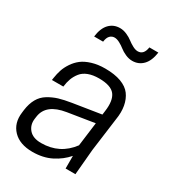

<svg xmlns="http://www.w3.org/2000/svg" viewBox="-185 -861 882 976"><g transform="rotate(30 256.0 -373.0)"><path d="M408.2 -746.1H460.9Q453.6 -694.8 428.5 -668.9Q403.3 -643.1 366.2 -643.1Q346.2 -643.1 325.9 -652.1Q305.7 -661.1 292 -672.1Q278.3 -683.1 261.5 -692.1Q244.6 -701.2 231 -701.2Q214.8 -701.2 203.9 -689.7Q192.9 -678.2 189.9 -653.8H137.2Q143.6 -705.1 168.5 -731Q193.4 -756.8 231 -756.8Q251 -756.8 271.2 -747.8Q291.5 -738.8 305.2 -728Q318.8 -717.3 335.7 -708.3Q352.5 -699.2 366.2 -699.2Q401.4 -699.2 408.2 -746.1ZM347.2 0V-74.2Q314.9 -36.6 267.6 -12.7Q220.2 11.2 158.2 11.2Q83.5 11.2 44.2 -29.5Q4.9 -70.3 13.2 -134.8L15.1 -150.9Q20.5 -191.4 36.4 -219.5Q52.2 -247.6 79.8 -264.2Q107.4 -280.8 136.2 -289.6Q165 -298.3 208 -305.2L372.1 -331.1L375 -353Q384.3 -419.4 360.1 -450.7Q335.9 -481.9 266.1 -481.9Q230 -481.9 203.9 -471.9Q177.7 -461.9 162.8 -443.1Q147.9 -424.3 140.1 -403.3Q132.3 -382.3 128.9 -355H62L64 -368.2Q67.9 -394.5 75.4 -417.2Q83 -439.9 98.6 -463.4Q114.3 -486.8 135.7 -503.4Q157.2 -520 191.4 -530.5Q225.6 -541 268.1 -541Q323.7 -541 361.8 -526.9Q399.9 -512.7 418.9 -486.8Q438 -460.9 444.6 -424.8Q451.2 -388.7 443.8 -344.2L418 -149.9L404.8 0ZM173.8 -49.8Q283.2 -49.8 347.2 -136.2L365.2 -275.9L209 -251Q98.1 -233.4 86.9 -154.8L85 -141.1Q79.6 -103.5 102.5 -76.7Q125.5 -49.8 173.8 -49.8Z"/></g></svg>

Font: Cooper Hewitt
Style: Book Italic
Weight: 706
Designer: Village Type and Design LLC
Foundry: Cooper Hewitt Smithsonian Design Museum
Version: 1.000